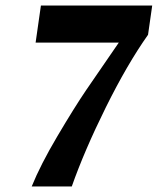

<svg xmlns="http://www.w3.org/2000/svg" viewBox="-20 -670 567 690"><path d="M527 -650 512 -545Q437 -439 360 -283.5Q283 -128 238 0H94Q125 -77 186.5 -181Q248 -285 289.5 -346Q331 -407 407 -517H108L127 -650Z"/></svg>

Font: Arsenal
Style: Bold Italic
Weight: 700
Italic angle: -9°
Designer: Andrij Shevchenko
Foundry: Stairsfor.com
Version: Version 1.000